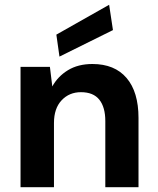

<svg xmlns="http://www.w3.org/2000/svg" viewBox="-20 -784 661 804"><path d="M66 0V-504H189L199 -422Q222 -464 264.5 -490Q307 -516 367 -516Q460 -516 510 -457.5Q560 -399 560 -290V0H421V-277Q421 -335 396 -366.5Q371 -398 319 -398Q270 -398 238 -364Q206 -330 206 -269V0ZM229 -547 216 -639 437 -764 453 -658Z"/></svg>

Font: DM Sans ExtraBold
Style: Regular
Weight: 800
Designer: Colophon Foundry, Jonny Pinhorn
Foundry: Colophon Foundry
Version: Version 4.004; ttfautohint (v1.8.4.7-5d5b)